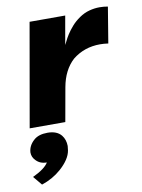

<svg xmlns="http://www.w3.org/2000/svg" viewBox="-82 -472 556 751"><g transform="rotate(-10 196.0 -97.0)"><path d="M156 0H14.5L86.5 -410.5H228L208 -297L215 -310.5Q220 -321.5 229.2 -336Q238.5 -350.5 252 -366Q265.5 -381.5 284.8 -394.8Q304 -408 324.8 -413.5Q345.5 -419 365.5 -419Q382.5 -419 398.5 -416L375 -273.5Q357.5 -276 342.5 -276Q279.5 -276 233 -238.5Q192 -201 180 -134.5Q168 -68 156 0ZM24 225 -5.5 189.5Q43.5 166.5 57.5 143Q30.5 143 14.5 125.5Q1 112 1 93.5Q2.5 66.5 25 46.5Q44 29 80 29Q117.5 29 135 51Q148.5 68 149 93.5L147 111Q141.5 145.5 101 181.5Q68 210.5 24 225Z"/></g></svg>

Font: Lucymar Sans
Style: Bold Italic
Weight: 700
Italic angle: -10°
Foundry: The League of Moveable Type (original font) / Main changes by Cristiano Sobral with portions from Mirco Monsees
Version: Version 2.00;August 30, 2020;FontCreator 13.0.0.2681 64-bit